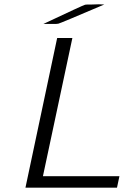

<svg xmlns="http://www.w3.org/2000/svg" viewBox="-20 -871 607 891"><path d="M98.1 0 245.1 -693.8 246.1 -694.8H315.9L179.2 -53.2H534.2L522.9 0ZM181.2 -759.8Q365.2 -846.7 375 -849.1Q379.9 -850.1 386.2 -850.1H407.2Q412.1 -850.1 423.1 -850.6Q434.1 -851.1 439 -851.1Q455.1 -851.1 463.9 -850.1Q257.8 -762.2 251 -761.2Q248 -760.3 238.8 -759.8Z"/></svg>

Font: CMU Bright
Style: Oblique
Weight: 500
Italic angle: -12°
Version: Version 0.7.0